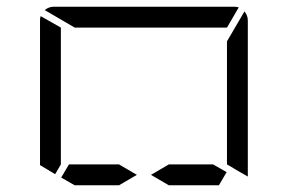

<svg xmlns="http://www.w3.org/2000/svg" viewBox="-20 -1020 856 571"><path d="M482 -531H614L654 -508L631 -469H482L429 -500ZM144 -502 99 -529V-959Q99 -968 101 -972L161 -938V-928V-918V-866V-735V-548V-531ZM202 -938 113 -990Q125 -1000 140 -1000H408H676Q686 -1000 690 -998L655 -938H625H439H377ZM334 -469H202L162 -492L185 -531H334L387 -500ZM717 -959V-500V-495L682 -515L664 -526L655 -531V-550V-735V-866V-897L707 -986Q717 -974 717 -959Z"/></svg>

Font: DSEG14 Modern
Style: Light
Weight: 300
Designer: Keshikan(Twitter:@keshinomi_88pro)
Version: Version 0.46